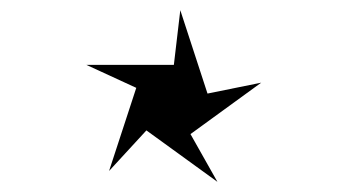

<svg xmlns="http://www.w3.org/2000/svg" viewBox="-20 -587 674 379"><path d="M323.2 -459 335.9 -566.9 389.6 -402.3 495.6 -423.8 356 -322.3 409.2 -228 269 -329.6 195.3 -249.5 249 -413.6 150.4 -459Z"/></svg>

Font: Vazirmatn FD NL Light
Style: Regular
Weight: 300
Designer: Saber Rastikerdar
Foundry: Saber Rastikerdar
Version: Version 33.003